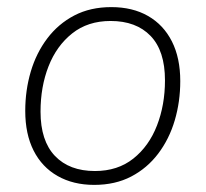

<svg xmlns="http://www.w3.org/2000/svg" viewBox="-20 -512 578 540"><path d="M245 8Q186 8 142 -17Q98 -42 74.5 -88.5Q51 -135 51 -200Q51 -258 66.5 -310.5Q82 -363 113 -404Q144 -445 189 -468.5Q234 -492 293 -492Q353 -492 396.5 -467Q440 -442 463.5 -395.5Q487 -349 487 -284Q487 -226 471.5 -173.5Q456 -121 425 -80Q394 -39 349 -15.5Q304 8 245 8ZM247 -31Q311 -31 355 -66Q399 -101 421.5 -159Q444 -217 444 -286Q444 -369 403.5 -411Q363 -453 291 -453Q227 -453 183 -418Q139 -383 116.5 -325.5Q94 -268 94 -198Q94 -116 134.5 -73.5Q175 -31 247 -31Z"/></svg>

Font: Nunito Sans 12pt ExtraLight
Style: Italic
Weight: 200
Italic angle: -9°
Designer: Vernon Adams
Foundry: Vernon Adams
Version: Version 3.101;gftools[0.9.27]